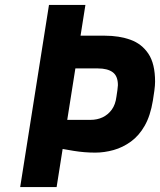

<svg xmlns="http://www.w3.org/2000/svg" viewBox="-20 -760 650 780"><path d="M62 0 179 -740H327L210 0ZM367 -140Q323 -140 280 -147Q237 -154 203 -161L220 -273H347Q375 -273 397 -283.5Q419 -294 434 -314.5Q449 -335 453 -367Q455 -380 457 -394Q459 -408 459 -414Q459 -451 438 -466.5Q417 -482 378 -482H245L266 -615H406Q464 -615 510 -598.5Q556 -582 583 -541.5Q610 -501 610 -428Q610 -413 607 -391Q604 -369 601 -351Q591 -290 568 -249.5Q545 -209 512 -185Q479 -161 441.5 -150.5Q404 -140 367 -140Z"/></svg>

Font: Exo Thin
Style: Bold Italic
Weight: 700
Italic angle: -9°
Version: Version 2.000